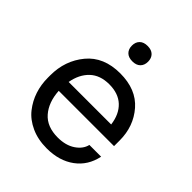

<svg xmlns="http://www.w3.org/2000/svg" viewBox="-214 -892 1041 1041"><g transform="rotate(45 306.0 -372.0)"><path d="M359 -660Q343 -644 313 -644Q283 -644 267 -660Q251 -676 251 -703Q251 -730 267 -746Q283 -762 313 -762Q343 -762 359 -746Q375 -730 375 -703Q375 -676 359 -660ZM319 18Q251 18 198.5 -6Q146 -30 114.5 -70Q83 -110 67.5 -157.5Q52 -205 52 -258V-276Q52 -389 119.5 -470.5Q187 -552 313 -552Q436 -552 502 -476Q568 -400 568 -292V-249H144Q149 -166 192.5 -116Q236 -66 319 -66Q380 -66 420 -93Q460 -120 469 -159H559Q542 -76 478 -29Q414 18 319 18ZM148 -321H474Q465 -391 424 -429.5Q383 -468 313 -468Q243 -468 201.5 -428.5Q160 -389 148 -321Z"/></g></svg>

Font: Sora
Style: Regular
Weight: 400
Designer: Jonathan Barnbrook, Julián Moncada
Foundry: Barnbrook Fonts
Version: Version 2.000